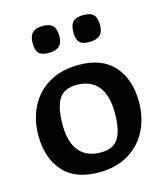

<svg xmlns="http://www.w3.org/2000/svg" viewBox="-109 -795 764 888"><g transform="rotate(-15 273.5 -351.0)"><path d="M28 -227Q28 -303 59 -364Q90 -425 149.5 -460Q209 -495 291 -495Q404 -495 461 -430Q518 -365 518 -258Q518 -182 487 -121Q456 -60 397 -25Q338 10 256 10Q142 10 85 -55Q28 -120 28 -227ZM397 -238Q397 -321 362 -364.5Q327 -408 259 -408Q199 -408 174 -368.5Q149 -329 149 -246Q149 -163 184.5 -120Q220 -77 288 -77Q348 -77 372.5 -116Q397 -155 397 -238ZM113 -647Q113 -681 129 -696.5Q145 -712 180 -712Q212 -712 226.5 -696.5Q241 -681 241 -647Q241 -614 224.5 -599Q208 -584 173 -584Q140 -584 126.5 -598.5Q113 -613 113 -647ZM308 -647Q308 -682 323.5 -697Q339 -712 374 -712Q407 -712 421.5 -697Q436 -682 436 -647Q436 -614 419 -599Q402 -584 367 -584Q335 -584 321.5 -598.5Q308 -613 308 -647Z"/></g></svg>

Font: Enriqueta SemiBold
Style: Regular
Weight: 600
Designer: Viviana Monsalve, Gustavo Ibarra
Foundry: 72Puntos
Version: Version 2.000